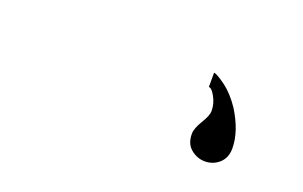

<svg xmlns="http://www.w3.org/2000/svg" viewBox="-45 -197 879 557"><g transform="rotate(20 395.0 81.5)"><path d="M667 144.5Q667 173.8 648.4 190.4Q629.9 207 604.5 207Q580.1 207 560.5 190.4Q542 174.8 542 144.5Q542 127.9 557.6 102.5Q573.2 77.1 573.2 63.5Q573.2 40 561.5 19.5Q550.8 0 542 0V-43.9Q550.8 -43.9 581.1 -21.5Q606.4 -2 628.9 31.2Q667 91.8 667 144.5Z"/></g></svg>

Font: okolaksMetalik
Style: bold
Weight: 700
Width: 7
Version: Version 0.6